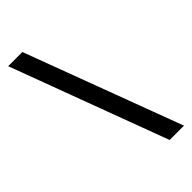

<svg xmlns="http://www.w3.org/2000/svg" viewBox="-226 -769 824 824"><g transform="rotate(-45 186.0 -357.0)"><path d="M96 -714 363 0H276L10 -714Z"/></g></svg>

Font: Noto Naskh Arabic
Style: Regular
Weight: 400
Designer: Monotype Design Team, David Williams, Mohamad Dakak and Nizar Qandah
Foundry: Monotype Imaging Inc.
Version: Version 2.013